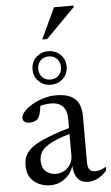

<svg xmlns="http://www.w3.org/2000/svg" viewBox="-62 -966 587 1016"><g transform="rotate(-5 232.0 -458.0)"><path d="M318 -292 325.5 -261.5Q262.5 -245.5 223 -229.5Q183.5 -213.5 161.8 -197.2Q140 -181 131.8 -162.8Q123.5 -144.5 123.5 -123Q123.5 -86 145.2 -66.8Q167 -47.5 198.5 -47.5Q223.5 -47.5 243.8 -59.2Q264 -71 276 -91.2Q288 -111.5 288 -137V-333.5Q288 -374.5 267.2 -397.8Q246.5 -421 201 -421Q182.5 -421 161.2 -416.5Q140 -412 123 -403.5L149 -425.5Q147.5 -410 144.5 -394Q141.5 -378 137.5 -365.2Q133.5 -352.5 127.5 -346Q120 -337.5 107.8 -333.5Q95.5 -329.5 82.5 -329.5Q66.5 -329.5 56.8 -336.8Q47 -344 47 -356.5Q47 -373.5 64 -392Q81 -410.5 108.2 -426.2Q135.5 -442 168.5 -451.8Q201.5 -461.5 234 -461.5Q282 -461.5 311.2 -447.2Q340.5 -433 353.8 -406Q367 -379 367 -340.5V-89.5Q367 -73.5 371.8 -63.2Q376.5 -53 385.5 -48Q394.5 -43 407.5 -43Q420.5 -43 435 -48Q449.5 -53 464 -62V-42Q438 -12.5 413.2 -1.5Q388.5 9.5 365.5 9.5Q339.5 9.5 322.5 -2.2Q305.5 -14 297 -35.8Q288.5 -57.5 288 -87.5L290.5 -91Q283.5 -61.5 265.2 -38.8Q247 -16 221.5 -3Q196 10 166.5 10Q112.5 10 77 -19.8Q41.5 -49.5 41.5 -105.5Q41.5 -135 52.8 -158.8Q64 -182.5 93.8 -203.8Q123.5 -225 178 -246.2Q232.5 -267.5 318 -292ZM213.5 -697.5Q252.5 -697.5 278.2 -672.2Q304 -647 304 -608.5Q304 -570 278.2 -544.8Q252.5 -519.5 213.5 -519.5Q175 -519.5 149 -544.8Q123 -570 123 -608.5Q123 -647 149 -672.2Q175 -697.5 213.5 -697.5ZM213.5 -547Q240 -547 257 -564.2Q274 -581.5 274 -608.5Q274 -635.5 257 -652.8Q240 -670 213.5 -670Q187 -670 170 -652.8Q153 -635.5 153 -608.5Q153 -581.5 170 -564.2Q187 -547 213.5 -547ZM188 -762 264.5 -926.5H368.5V-918.5L214 -762Z"/></g></svg>

Font: Newsreader 36pt
Style: Regular
Weight: 400
Designer: Hugues Gentile
Foundry: Production Type
Version: Version 1.003